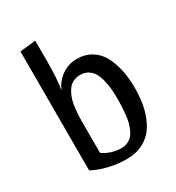

<svg xmlns="http://www.w3.org/2000/svg" viewBox="-176 -817 868 947"><g transform="rotate(-30 258.0 -344.0)"><path d="M168.9 -599.1Q168.9 -488.8 158.2 -432.1Q176.3 -476.1 214.6 -502.9Q252.9 -529.8 299.8 -529.8Q348.1 -529.8 384 -507.3Q419.9 -484.9 439.7 -446Q459.5 -407.2 468.8 -361.3Q478 -315.4 478 -262.2Q478 -202.1 466.6 -152.6Q455.1 -103 430.9 -63Q406.7 -22.9 365 -0.5Q323.2 22 267.1 22Q219.2 22 168.2 10Q117.2 -2 79.1 -22.9V-700.2L168.9 -710ZM168.9 -70.8Q216.8 -38.1 272.9 -38.1Q293 -38.1 309.1 -45.7Q325.2 -53.2 335.7 -65.2Q346.2 -77.1 354.2 -95.7Q362.3 -114.3 366.5 -132.3Q370.6 -150.4 373 -174.1Q375.5 -197.8 376.2 -216.1Q377 -234.4 377 -256.8Q377 -286.1 375.2 -310.1Q373.5 -334 367.2 -361.8Q360.8 -389.6 350.6 -408.7Q340.3 -427.7 321.3 -440.4Q302.2 -453.1 276.9 -453.1Q253.9 -453.1 236.1 -444.6Q218.3 -436 206.8 -420.2Q195.3 -404.3 187.5 -385.3Q179.7 -366.2 175.8 -341.3Q171.9 -316.4 170.4 -294.4Q168.9 -272.5 168.9 -246.1Z"/></g></svg>

Font: Sansita Light
Style: Regular
Weight: 300
Designer: Pablo Cosgaya
Foundry: Omnibus-Type
Version: Version 1.006;hotconv 1.0.109;makeotfexe 2.5.65596